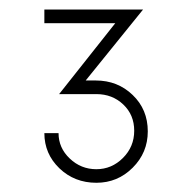

<svg xmlns="http://www.w3.org/2000/svg" viewBox="-20 -769 408 406"><path d="M182.5 -598.8Q228.8 -598.8 260.6 -568.1Q292.5 -537.5 292.5 -491.2Q292.5 -446.2 260.6 -414.4Q228.8 -382.5 183.8 -382.5Q137.5 -382.5 105.6 -413.1Q73.8 -443.8 73.8 -487.5H103.8Q103.8 -456.2 127.5 -433.8Q151.2 -411.2 183.8 -411.2Q216.2 -411.2 240 -435Q263.8 -458.8 263.8 -492.5Q263.8 -526.2 240.6 -548.1Q217.5 -570 183.8 -570H105L223.8 -720H73.8V-748.8H282.5L161.2 -598.8Z"/></svg>

Font: Now Light
Style: Regular
Weight: 300
Designer: Alfredo Marco Pradil
Foundry: Alfredo Marco Pradil
Version: Version 1.002;PS 001.002;hotconv 1.0.88;makeotf.lib2.5.64775